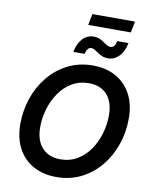

<svg xmlns="http://www.w3.org/2000/svg" viewBox="-111 -1144 985 1236"><g transform="rotate(10 382.0 -526.5)"><path d="M343.3 10.3Q257.3 10.3 192.9 -25.1Q128.4 -60.5 92.5 -127.2Q56.6 -193.8 56.6 -287.1Q56.6 -375 84.5 -456.1Q112.3 -537.1 164.6 -600.6Q216.8 -664.1 289.8 -700.9Q362.8 -737.8 452.6 -737.8Q538.1 -737.8 602.3 -702.4Q666.5 -667 702.4 -600.6Q738.3 -534.2 738.3 -440.4Q738.3 -352.1 710.4 -271Q682.6 -189.9 630.6 -126.7Q578.6 -63.5 505.9 -26.6Q433.1 10.3 343.3 10.3ZM348.1 -106.4Q411.1 -106.4 459.7 -135.5Q508.3 -164.6 541.5 -212.9Q574.7 -261.2 591.8 -320.3Q608.9 -379.4 608.9 -439.9Q608.9 -499 588.9 -539.6Q568.8 -580.1 532.7 -600.6Q496.6 -621.1 447.8 -621.1Q384.8 -621.1 336.2 -592Q287.6 -563 254.2 -514.4Q220.7 -465.8 203.4 -407Q186 -348.1 186 -288.1Q186 -228.5 206.3 -188.2Q226.6 -147.9 262.9 -127.2Q299.3 -106.4 348.1 -106.4ZM538.6 -799.8Q517.1 -799.8 500.5 -806.9Q483.9 -814 470.2 -823.2Q456.5 -832.5 445.3 -839.6Q434.1 -846.7 423.3 -846.7Q408.7 -846.7 399.2 -833.7Q389.6 -820.8 385.7 -802.2H312Q322.8 -858.4 352.8 -890.1Q382.8 -921.9 425.8 -921.9Q447.8 -921.9 463.9 -914.8Q480 -907.7 492.9 -898.4Q505.9 -889.2 517.1 -882.1Q528.3 -875 541 -875Q556.2 -875 564.9 -886.2Q573.7 -897.5 579.1 -919.4H651.9Q641.1 -862.8 610.1 -831.3Q579.1 -799.8 538.6 -799.8ZM669.4 -1063 654.8 -989.7H376.5L390.6 -1063Z"/></g></svg>

Font: Inter 18pt SemiBold
Style: Italic
Weight: 600
Italic angle: -9.3988°
Designer: Rasmus Andersson
Foundry: rsms
Version: Version 4.001;git-66647c0bb